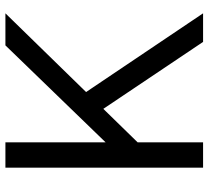

<svg xmlns="http://www.w3.org/2000/svg" viewBox="-50 -712 763 702"><g transform="rotate(-90 331.0 -361.5)"><path d="M268.1 -387.7 528.3 0H632.8L331.5 -447.8ZM161.1 -239.3 632.8 -722.7Q622.1 -722.7 606.4 -722.7Q590.8 -722.7 574.2 -722.7Q557.6 -722.7 542.2 -722.7Q526.9 -722.7 515.6 -722.7L161.1 -356.4V-722.7H68.4V0H161.1Z"/></g></svg>

Font: Giphurs
Style: Regular
Weight: 400
Version: Version 2.010